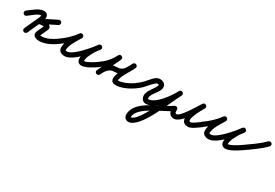

<svg xmlns="http://www.w3.org/2000/svg" viewBox="3 -1080 3128 2184"><g transform="rotate(30 1567.0 12.5)"><path d="M17.3 -146.5C17.3 -146.5 17.3 -146.5 17.3 -146.5C58.4 -175.5 116.1 -235 166 -235C168.6 -235 161.2 -243.6 161.2 -241C161.2 -209.7 138.7 -173 125.7 -144.4C105.7 -100.4 85.7 -56.4 65.7 -12.4C58.8 2.7 65.5 20.5 80.6 27.3C95.7 34.2 113.5 27.5 120.3 12.4C120.3 12.4 120.3 12.4 120.3 12.4C140.3 -31.6 160.3 -75.6 180.3 -119.6C197.3 -157 221.2 -199.3 221.2 -241C221.2 -273.6 198.3 -295 166 -295C97.3 -295 36.4 -233.4 -17.3 -195.5C-30.8 -186 -34.1 -167.3 -24.5 -153.7C-15 -140.2 3.7 -136.9 17.3 -146.5ZM357.5 -291.3C357.5 -291.3 357.5 -291.3 357.5 -291.3C289.2 -256.8 220.8 -222.4 152.5 -187.9C136.1 -179.7 133 -163.1 138.3 -150C143.6 -136.8 157.4 -127.1 174.9 -132.5C194 -138.5 212.8 -141.8 232.9 -141C232.9 -141 233.3 -141 233.8 -141C234.3 -141 234.8 -141 234.8 -141C243 -141.2 257.6 -134.7 254 -141C251 -146.2 252.9 -152.9 252.8 -152.7C252.8 -152.7 252.8 -152.6 252.7 -152.5C252.7 -152.4 252.7 -152.4 252.7 -152.4C238.2 -120.4 223.7 -88.4 209.2 -56.4C209.2 -56.4 209.3 -56.4 209.3 -56.5C209.3 -56.6 209.4 -56.7 209.4 -56.7C180.9 4.5 231.2 30 283 30C358.4 30 435.2 -10.2 495.3 -52.5C508.8 -62 512.1 -80.7 502.5 -94.3C493 -107.8 474.3 -111.1 460.7 -101.5C411.4 -66.7 345.4 -30 283 -30C277.5 -30 271.9 -30.1 266.4 -30.8C263.4 -31.2 255.1 -34.7 257.4 -32.8C261.8 -29.3 261.5 -24.9 261.5 -24.9C262.4 -27 262.7 -29.1 263.8 -31.3C263.8 -31.3 263.8 -31.4 263.8 -31.5C263.9 -31.6 263.9 -31.6 263.9 -31.6C278.4 -63.6 292.9 -95.6 307.3 -127.6C307.3 -127.6 307.3 -127.6 307.3 -127.5C307.2 -127.4 307.2 -127.3 307.2 -127.3C331.2 -178.8 273.9 -202 233.2 -201C233.2 -201 233.7 -201 234.2 -201C234.7 -201 235.2 -201 235.1 -201C208.2 -202 182.7 -197.8 157.1 -189.8C139.6 -184.4 137 -166.4 142.9 -151.8C148.8 -137.2 163.1 -126.1 179.5 -134.4C247.8 -168.8 316.2 -203.3 384.5 -237.7C399.3 -245.1 405.2 -263.2 397.8 -278C390.3 -292.8 372.3 -298.7 357.5 -291.3Z M452.3 -60C461.7 -46.4 480.3 -42.9 494 -52.3C567.9 -103.1 637.3 -166.4 689.4 -239.6C700.5 -255.1 692.5 -271.4 679.5 -279.7C666.5 -288 648.3 -288.3 638.9 -271.8C598.3 -200.5 537.9 -115.7 537.9 -31.7C537.9 14.5 578.4 34.9 619.2 34.9C725.1 34.9 883 -154.8 940.5 -235.6C951.7 -251.5 945.8 -268.1 934 -277C922.3 -285.8 904.6 -286.9 892.5 -271.7C877.2 -252.4 860.2 -233.3 848 -211.9C848 -211.9 847.8 -211.7 847.7 -211.5C847.6 -211.3 847.5 -211.1 847.5 -211.1C817.7 -155.2 780 -95.6 780 -30.3C780 -18.6 781.9 -6.8 787.3 3.7C787.3 3.7 787.4 3.9 787.5 4.1C787.6 4.3 787.8 4.5 787.8 4.5C798.1 23.2 814 32.8 839.4 32.8C894.1 32.8 979.1 -22.2 1022.2 -52.4C1035.8 -61.9 1039.1 -80.6 1029.6 -94.2C1020.1 -107.8 1001.4 -111.1 987.8 -101.6C987.8 -101.6 987.8 -101.6 987.8 -101.6C956.6 -79.7 877.4 -27.2 839.4 -27.2C828.2 -27.2 845.9 -14.4 840.2 -24.5C840.2 -24.5 840.4 -24.3 840.5 -24.1C840.6 -23.9 840.7 -23.7 840.7 -23.7C840 -25.1 840 -28.5 840 -30.3C840 -83.7 875.9 -136.8 900.5 -182.9C900.5 -182.9 900.4 -182.7 900.3 -182.5C900.2 -182.3 900 -182.1 900 -182.1C910.7 -200.7 926.1 -217.5 939.5 -234.3C951.6 -249.5 945.2 -266.5 933.1 -275.7C920.9 -284.8 902.8 -286.2 891.5 -270.4C849 -210.5 695.5 -25.1 619.2 -25.1C614.5 -25.1 597.9 -25.3 597.9 -31.7C597.9 -102.3 656.4 -181.3 691.1 -242.2C700.5 -258.7 693.3 -274.5 681.1 -282.3C668.9 -290.1 651.6 -289.9 640.6 -274.4C592.5 -206.9 528.1 -148.5 460 -101.7C446.4 -92.3 442.9 -73.7 452.3 -60Z M979.4 -59.9C988.8 -46.3 1007.5 -42.9 1021.1 -52.4C1100.9 -107.9 1153 -163.4 1197.7 -250.8C1206.7 -268.3 1197.4 -283.8 1183.7 -290.5C1170.1 -297.1 1152.2 -295 1143.8 -277.2C1102.6 -189 1061.3 -100.9 1020 -12.7C1011.6 5.2 1020.8 20.6 1034.2 27C1047.6 33.5 1065.3 31 1074.1 13.3C1100.8 -40.7 1131.5 -95 1200 -95C1310.4 -95 1341.8 -162.9 1388.5 -250.3C1397.6 -267.4 1388.1 -282.9 1374.4 -289.6C1360.7 -296.4 1342.7 -294.5 1334.7 -276.9C1305.3 -212.1 1134 30 1290 30C1358.6 30 1449.8 -12.9 1505.4 -52.6C1518.9 -62.2 1522 -80.9 1512.4 -94.4C1502.8 -107.9 1484.1 -111 1470.6 -101.4C1425.6 -69.3 1345.6 -30 1290 -30C1279.9 -30 1283.3 -31.6 1288.2 -50.1C1307.2 -122.8 1358.4 -184.1 1389.3 -252.1C1397.3 -269.7 1388.4 -284.9 1375.3 -291.4C1362.1 -297.9 1344.7 -295.7 1335.5 -278.6C1300.3 -212.6 1282.8 -155 1200 -155C1105.9 -155 1057.9 -89.3 1020.3 -13.3C1011.5 4.4 1020.9 19.9 1034.5 26.4C1048.1 33 1066 30.6 1074.4 12.7C1115.6 -75.4 1156.9 -163.6 1198.2 -251.8C1206.5 -269.6 1197.5 -284.9 1184.2 -291.4C1170.9 -297.9 1153.2 -295.6 1144.3 -278.2C1104 -199.4 1058.7 -151.6 986.9 -101.6C973.3 -92.2 969.9 -73.5 979.4 -59.9Z M1505.2 -52.4C1505.2 -52.4 1505.2 -52.4 1505.2 -52.4C1530.5 -70 1554.3 -89.7 1576.6 -110.9C1596 -129.4 1668.2 -224 1693 -224C1696.4 -224 1713 -221.6 1713 -219C1713 -172.3 1624.6 -105.4 1624.6 -32C1624.6 7.3 1648.5 42.2 1690.7 42.2C1815.4 42.2 1947.7 -141.8 1999.7 -243.3C2008.7 -260.8 2000.2 -276.5 1987.1 -283.5C1974 -290.5 1956.3 -288.8 1946.8 -271.5C1886.1 -162 1718.2 259.6 1620.8 259.6C1620.7 259.6 1620.6 258.7 1620.6 256.3C1620.6 122.8 1914 22.7 2021.2 -52.4C2034.8 -61.9 2038.1 -80.6 2028.6 -94.2C2019.1 -107.8 2000.4 -111.1 1986.8 -101.6C1854.4 -8.9 1560.6 70.8 1560.6 256.3C1560.6 292.1 1584.2 319.6 1620.8 319.6C1771.1 319.6 1925.3 -109 1999.2 -242.5C2008.8 -259.7 2000 -275.5 1986.7 -282.6C1973.3 -289.8 1955.3 -288.2 1946.3 -270.7C1906.6 -193.3 1785.8 -17.8 1690.7 -17.8C1684.4 -17.8 1684.6 -27.5 1684.6 -32C1684.6 -97.6 1773 -148.7 1773 -219C1773 -262.4 1731.5 -284 1693 -284C1635.2 -284 1588.8 -208.9 1552.5 -171.5C1527.5 -145.7 1500.3 -122.2 1470.8 -101.6C1457.2 -92.1 1453.9 -73.4 1463.4 -59.8C1472.9 -46.2 1491.6 -42.9 1505.2 -52.4Z M1974 -77C1974 -77 1974 -77 1974 -77C1974 -24.2 1989.9 30 2052 30C2144.2 30 2253.4 -172 2301.4 -248C2311.9 -264.7 2304.2 -281 2291.3 -288.9C2278.4 -296.8 2260.3 -296.3 2250.2 -279.4C2215.4 -220.8 2074.9 22.1 2232.5 30C2232.5 30 2232.9 30 2233.3 30C2233.6 30 2234 30 2234 30C2282.2 30 2347.6 -25.4 2386.2 -52.4C2399.8 -61.9 2403.1 -80.6 2393.6 -94.2C2384.1 -107.8 2365.4 -111.1 2351.8 -101.6C2327 -84.2 2261.9 -30 2234 -30C2234 -30 2234.4 -30 2234.7 -30C2235.1 -30 2235.5 -30 2235.5 -30C2179.4 -32.8 2279.6 -210.4 2289.4 -227.4C2293.6 -234.7 2297.7 -241.6 2301.8 -248.6C2311.7 -265.6 2304.2 -281.8 2291.5 -289.5C2278.9 -297.3 2261.1 -296.6 2250.6 -280C2217.1 -226.9 2102.2 -30 2052 -30C2031 -30 2034 -62.3 2034 -77C2034 -93.6 2020.6 -107 2004 -107C1987.4 -107 1974 -93.6 1974 -77Z M2341.3 -60C2350.7 -46.4 2369.3 -42.9 2383 -52.3C2456.9 -103.1 2526.3 -166.4 2578.4 -239.6C2589.5 -255.1 2581.5 -271.4 2568.5 -279.7C2555.5 -288 2537.3 -288.3 2527.9 -271.8C2487.3 -200.5 2426.9 -115.7 2426.9 -31.7C2426.9 14.5 2467.4 34.9 2508.2 34.9C2614.1 34.9 2772 -154.8 2829.5 -235.6C2840.7 -251.5 2834.8 -268.1 2823 -277C2811.3 -285.8 2793.6 -286.9 2781.5 -271.7C2766.2 -252.4 2749.2 -233.3 2737 -211.9C2737 -211.9 2736.8 -211.7 2736.7 -211.5C2736.6 -211.3 2736.5 -211.1 2736.5 -211.1C2706.7 -155.2 2669 -95.6 2669 -30.3C2669 -18.6 2670.9 -6.8 2676.3 3.7C2676.3 3.7 2676.4 3.9 2676.5 4.1C2676.6 4.3 2676.8 4.5 2676.8 4.5C2687.1 23.2 2703 32.8 2728.4 32.8C2783.1 32.8 2868.1 -22.2 2911.2 -52.4C2924.8 -61.9 2928.1 -80.6 2918.6 -94.2C2909.1 -107.8 2890.4 -111.1 2876.8 -101.6C2876.8 -101.6 2876.8 -101.6 2876.8 -101.6C2845.6 -79.7 2766.4 -27.2 2728.4 -27.2C2717.2 -27.2 2734.9 -14.4 2729.2 -24.5C2729.2 -24.5 2729.4 -24.3 2729.5 -24.1C2729.6 -23.9 2729.7 -23.7 2729.7 -23.7C2729 -25.1 2729 -28.5 2729 -30.3C2729 -83.7 2764.9 -136.8 2789.5 -182.9C2789.5 -182.9 2789.4 -182.7 2789.3 -182.5C2789.2 -182.3 2789 -182.1 2789 -182.1C2799.7 -200.7 2815.1 -217.5 2828.5 -234.3C2840.6 -249.5 2834.2 -266.5 2822.1 -275.7C2809.9 -284.8 2791.8 -286.2 2780.5 -270.4C2738 -210.5 2584.5 -25.1 2508.2 -25.1C2503.5 -25.1 2486.9 -25.3 2486.9 -31.7C2486.9 -102.3 2545.4 -181.3 2580.1 -242.2C2589.5 -258.7 2582.3 -274.5 2570.1 -282.3C2557.9 -290.1 2540.6 -289.9 2529.6 -274.4C2481.5 -206.9 2417.1 -148.5 2349 -101.7C2335.4 -92.3 2331.9 -73.7 2341.3 -60Z M2868.5 -58.3C2878.1 -44.8 2896.9 -41.6 2910.4 -51.2C2994 -110.6 3083.3 -169.7 3155.4 -243C3167 -254.8 3166.8 -273.8 3155 -285.4C3143.2 -297 3124.2 -296.8 3112.6 -285C3112.6 -285 3112.6 -285 3112.6 -285C3043.1 -214.3 2956.3 -157.5 2875.6 -100.1C2862.1 -90.5 2858.9 -71.8 2868.5 -58.3Z"/></g></svg>

Font: FRB American Cursive
Style: Bold Italic
Weight: 700
Italic angle: -25°
Version: Version 2.0;Modular Font Editor K font №1